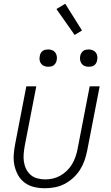

<svg xmlns="http://www.w3.org/2000/svg" viewBox="-20 -989 590 1021"><path d="M219 12Q189 12 161.5 5.5Q134 -1 112 -17Q90 -33 76.5 -57Q63 -81 57 -108.5Q51 -136 53 -165.5Q55 -195 61 -225L120 -530H173L112 -216Q108 -194 106 -172Q104 -150 107 -129.5Q110 -109 119 -90.5Q128 -72 143 -59Q158 -46 178.5 -40.5Q199 -35 221 -35Q241 -35 261 -39.5Q281 -44 300 -54.5Q319 -65 335.5 -81Q352 -97 363 -115.5Q374 -134 381 -154Q388 -174 392 -194L457 -530H510L443 -185Q438 -160 429 -134.5Q420 -109 405 -85.5Q390 -62 368.5 -42.5Q347 -23 322.5 -10.5Q298 2 271.5 7Q245 12 219 12ZM452 -634Q440 -634 430 -638Q420 -642 414 -650.5Q408 -659 406 -670Q404 -681 407 -693Q408 -700 412.5 -707Q417 -714 423 -718.5Q429 -723 436.5 -724.5Q444 -726 452 -726Q463 -726 473 -722Q483 -718 489.5 -709.5Q496 -701 497.5 -690Q499 -679 496 -667Q495 -660 491 -653Q487 -646 480.5 -641.5Q474 -637 466.5 -635.5Q459 -634 452 -634ZM236 -634Q225 -634 215 -638Q205 -642 198.5 -650.5Q192 -659 190.5 -670Q189 -681 192 -693Q193 -700 197 -707Q201 -714 207.5 -718.5Q214 -723 221.5 -724.5Q229 -726 236 -726Q248 -726 258 -722Q268 -718 274 -709.5Q280 -701 282 -690Q284 -679 281 -667Q280 -660 275.5 -653Q271 -646 265 -641.5Q259 -637 251.5 -635.5Q244 -634 236 -634ZM377 -803 280 -941 327 -969 416 -827Z"/></svg>

Font: Lode Dark
Style: Italic
Weight: 400
Italic angle: -11°
Monospace: yes
Designer: Belleve Invis
Foundry: Belleve Invis
Version: Version 29.2.0; ttfautohint (v1.8.3)